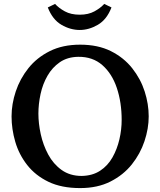

<svg xmlns="http://www.w3.org/2000/svg" viewBox="-20 -944 817 980"><path d="M389 16Q294 16 227.5 -16Q161 -48 119 -101.5Q77 -155 58 -220Q39 -285 39 -350Q39 -413 60.5 -477.5Q82 -542 125 -596Q168 -650 234 -683Q300 -716 389 -716Q480 -716 546 -683Q612 -650 655 -595.5Q698 -541 718.5 -477Q739 -413 739 -350Q739 -288 717.5 -223.5Q696 -159 653 -105Q610 -51 544 -17.5Q478 16 389 16ZM397 -46Q452 -47 491 -72.5Q530 -98 554 -140.5Q578 -183 589.5 -233Q601 -283 601 -332Q601 -421 576.5 -494.5Q552 -568 502.5 -611.5Q453 -655 379 -654Q324 -653 285.5 -626.5Q247 -600 222.5 -557.5Q198 -515 187 -464Q176 -413 176 -364Q176 -314 188 -259Q200 -204 226 -155.5Q252 -107 294.5 -76.5Q337 -46 397 -46ZM387 -791Q339 -791 293.5 -817.5Q248 -844 224 -906L261 -924Q280 -903 311 -886Q342 -869 387 -869Q431 -869 462 -886Q493 -903 512 -924L549 -906Q525 -844 479.5 -817.5Q434 -791 387 -791Z"/></svg>

Font: Lora SemiBold
Style: Regular
Weight: 600
Designer: Olga Karpushina, Alexei Vanyashin (Cyrillic)
Foundry: Cyreal
Version: Version 3.011; ttfautohint (v1.8.4.7-5d5b)